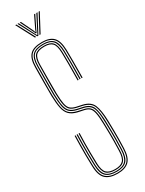

<svg xmlns="http://www.w3.org/2000/svg" viewBox="-249 -986 774 1024"><g transform="rotate(-30 138.0 -474.0)"><path d="M140.5 5.5Q91.2 5.5 66.9 -17.4Q42.5 -40.2 41 -96.5Q40 -132 39.6 -161.5Q39.2 -191 39.8 -220.2Q40.2 -249.5 41.2 -284.5H47.2Q46.5 -253.2 45.9 -224.4Q45.2 -195.5 45.6 -164.8Q46 -134 47 -96.8Q48.5 -42.8 71.5 -21.5Q94.5 -0.2 140.5 -0.2Q186.2 -0.2 207.6 -22.6Q229 -45 230.5 -96.8Q231.5 -128.5 231.8 -151.8Q232 -175 231.8 -200.9Q231.5 -226.8 230.5 -265.5Q229 -329.8 216 -360.4Q203 -391 160.5 -401L123.2 -409.2Q101.2 -414.5 89 -425Q76.8 -435.5 71.4 -459.8Q66 -484 65 -530Q64.2 -563.8 65 -612.1Q65.8 -660.5 66 -704.2Q66 -749 82.6 -766Q99.2 -783 139.5 -783Q176.2 -783 192 -765.4Q207.8 -747.8 209 -703Q209.8 -677 209.8 -630.9Q209.8 -584.8 209 -532.2H202.8Q203.8 -585.5 203.8 -631.1Q203.8 -676.8 203 -702.8Q202 -745.8 187.4 -761.5Q172.8 -777.2 139.5 -777.2Q101.5 -777.2 86.9 -761.5Q72.2 -745.8 72 -704.2Q72 -658 71.2 -611.4Q70.5 -564.8 71.2 -530.2Q72.2 -486.2 76.9 -463.1Q81.5 -440 92.8 -430Q104 -420 124.8 -415L162 -407Q207.5 -396.2 221.2 -363.2Q235 -330.2 236.8 -265.8Q237.5 -229.2 237.9 -204.5Q238.2 -179.8 238 -155.6Q237.8 -131.5 236.5 -96.2Q234.8 -41.2 211.5 -17.9Q188.2 5.5 140.5 5.5ZM140.5 -5.8Q97.2 -5.8 75.9 -25.5Q54.5 -45.2 53.2 -96.8Q52.2 -133.8 51.9 -164.1Q51.5 -194.5 52 -223.4Q52.5 -252.2 53.2 -284.5H59.5Q58.8 -254.2 58.1 -225.9Q57.5 -197.5 57.9 -166.4Q58.2 -135.2 59.2 -96.8Q60.8 -50 79.2 -30.8Q97.8 -11.5 140.5 -11.5Q181.2 -11.5 199 -31Q216.8 -50.5 218.2 -97Q219.2 -129.2 219.6 -152.6Q220 -176 219.6 -201.5Q219.2 -227 218.2 -265.2Q217.2 -310.5 211.6 -335.5Q206 -360.5 193.1 -372.1Q180.2 -383.8 157.8 -389L120.5 -397.2Q92.8 -404 78.5 -417.9Q64.2 -431.8 59.1 -458.5Q54 -485.2 52.8 -530Q52.5 -552.5 52.6 -582.8Q52.8 -613 53.2 -645Q53.8 -677 53.8 -704.5Q54 -754.2 74 -774.2Q94 -794.2 139.5 -794.2Q181.2 -794.2 200.6 -774.1Q220 -754 221.2 -703.2Q222 -677.8 222 -631.2Q222 -584.8 221.2 -532.2H215Q216 -584.2 216 -630.8Q216 -677.2 215.2 -703.2Q213.8 -750 196.6 -769.2Q179.5 -788.5 139.5 -788.5Q96 -788.5 78 -770Q60 -751.5 59.8 -704.2Q59.8 -662 59 -613.2Q58.2 -564.5 59 -530Q60 -483.2 65.6 -457.8Q71.2 -432.2 84.5 -420.6Q97.8 -409 121.8 -403.2L159 -395.2Q199.5 -385.8 211.1 -356.9Q222.8 -328 224.5 -265.5Q225.2 -228.5 225.6 -203.6Q226 -178.8 225.6 -154.9Q225.2 -131 224.2 -96.8Q223 -46.8 203.1 -26.2Q183.2 -5.8 140.5 -5.8ZM140.5 -17Q101.2 -17 84 -34.5Q66.8 -52 65.2 -97.2Q64.2 -135 64 -165Q63.8 -195 64.2 -223.4Q64.8 -251.8 65.5 -284.5H71.8Q70.8 -252.8 70.2 -224.1Q69.8 -195.5 70.1 -165.1Q70.5 -134.8 71.5 -97.2Q72.8 -54.5 88.6 -38.6Q104.5 -22.8 140.5 -22.8Q174.8 -22.8 189.9 -39Q205 -55.2 206 -97.2Q207 -130.2 207.4 -153.2Q207.8 -176.2 207.4 -201.4Q207 -226.5 206 -265Q205 -308.2 200.2 -330.8Q195.5 -353.2 184.9 -363.1Q174.2 -373 155 -377.2L117.2 -385.2Q86.5 -392.8 70.4 -408.9Q54.2 -425 48 -454.1Q41.8 -483.2 40.5 -529.5Q39.8 -565 40.6 -613.1Q41.5 -661.2 41.5 -704.8Q41.8 -757.8 64.1 -781.6Q86.5 -805.5 139.5 -805.5Q186.8 -805.5 209.4 -782.4Q232 -759.2 233.5 -703.8Q234 -680 234.2 -635.4Q234.5 -590.8 233.5 -532.2H227.2Q228 -584.8 228.1 -631.1Q228.2 -677.5 227.5 -703.5Q226 -757 204.6 -778.4Q183.2 -799.8 139.5 -799.8Q90 -799.8 69 -777.9Q48 -756 47.8 -704.5Q47.5 -659.8 46.8 -612.8Q46 -565.8 46.8 -529.5Q47.8 -484 53.5 -456.1Q59.2 -428.2 74.5 -413.4Q89.8 -398.5 119 -391.5L156.2 -383.2Q177 -378.5 188.9 -367.9Q200.8 -357.2 206 -333.5Q211.2 -309.8 212.2 -265Q213 -227.2 213.4 -202.5Q213.8 -177.8 213.4 -154.5Q213 -131.2 212 -97.2Q210.8 -53.2 194.6 -35.1Q178.5 -17 140.5 -17ZM62 -954H69L127.5 -844H120.2ZM76 -954H83.2L130.5 -861.5L136.2 -850.5H138.8L144.5 -861.5L192 -954H199.2L141.2 -844H134ZM90 -954H97L133 -879.5L136.5 -868.8H138.8L142.2 -879.5L178 -954H185.2L145.8 -874L140 -861.2H135L129.2 -874ZM206.2 -954H213.2L154.8 -844H147.8Z"/></g></svg>

Font: Big Shoulders Inline Display ExtraLight
Style: Regular
Weight: 250
Version: Version 2.002